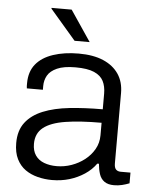

<svg xmlns="http://www.w3.org/2000/svg" viewBox="-53 -767 644 823"><g transform="rotate(5 269.5 -355.5)"><path d="M201 12Q170 12 140 4.5Q110 -3 86.5 -19.5Q63 -36 49 -64Q35 -92 35 -133Q35 -187 61.5 -221.5Q88 -256 136 -275.5Q184 -295 249.5 -302Q315 -309 392 -309V-376Q392 -408 380.5 -430.5Q369 -453 340.5 -465.5Q312 -478 260 -478Q210 -478 181 -465Q152 -452 140.5 -431.5Q129 -411 129 -386V-370H60Q59 -375 59 -380Q59 -385 59 -392Q59 -442 85 -474Q111 -506 159 -522Q207 -538 269 -538Q332 -538 375 -519.5Q418 -501 441 -467Q464 -433 464 -385V-83Q464 -64 471.5 -56.5Q479 -49 492 -49H534V-3Q519 3 502.5 7Q486 11 468 11Q442 11 426.5 0Q411 -11 404.5 -31Q398 -51 396 -75H389Q370 -48 340.5 -28.5Q311 -9 276 1.5Q241 12 201 12ZM216 -49Q249 -49 280 -60Q311 -71 336 -90.5Q361 -110 376.5 -137Q392 -164 392 -197V-251Q299 -251 236.5 -241Q174 -231 142.5 -206Q111 -181 111 -136Q111 -106 124.5 -86.5Q138 -67 162 -58Q186 -49 216 -49ZM311 -591H246L135 -720L136 -723H222Z"/></g></svg>

Font: Archivo SemiBold Light
Style: Regular
Weight: 300
Version: Version 2.001